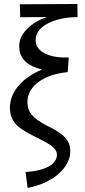

<svg xmlns="http://www.w3.org/2000/svg" viewBox="-20 -709 425 958"><path d="M117.7 228.9 107.6 149.4Q151.7 146.4 186.4 136.5Q221.1 126.5 241.7 108.7Q262.4 91 263.9 66.6Q265.9 43.7 243.7 24.4Q221.5 5 162.6 -22.9Q121.2 -42.9 90 -63.4Q58.8 -83.8 43.1 -111.7Q27.3 -139.7 29.7 -182.8Q34.5 -238.9 76.1 -285.5Q117.7 -332.1 190.6 -362.2Q159.6 -368.9 132.4 -383.6Q105.2 -398.2 89.3 -424Q73.4 -449.9 76.2 -488.6Q78.2 -515.1 96 -541.6Q113.8 -568 144.9 -590Q176 -612 214.7 -623.8L81 -623.1L78.8 -687.6L366.2 -689.1L366.9 -623.8Q312.1 -623.8 265.4 -610.5Q218.7 -597.2 189.7 -572.8Q160.8 -548.4 158 -514.5Q156.3 -487.4 170.3 -469Q184.4 -450.5 209.4 -439.6Q234.4 -428.6 264.1 -424.6Q293.9 -420.5 323 -422.3L317.9 -349.4Q249.8 -342 206.3 -320.5Q162.7 -299.1 141.1 -270.1Q119.4 -241.1 117.4 -210.5Q114.2 -165.4 137.5 -137.2Q160.8 -109 217.9 -80Q256.8 -61.3 282.4 -42.5Q307.9 -23.7 320.4 -0.2Q332.8 23.3 330.1 57.3Q328.5 79.9 315.3 105.2Q302.1 130.4 276.7 154.5Q251.3 178.7 211.7 198.2Q172.1 217.7 117.7 228.9Z"/></svg>

Font: Ancizar Sans Thin
Style: Italic
Weight: 100
Italic angle: -4°
Designer: Cesar Puertas, Viviana Monsalve, Julian Moncada, Julian Prieto, Jose Castro, Mariel Hernandez, Felipe Aragon, Sara Alarc
Version: Version 8.100